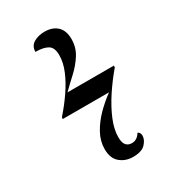

<svg xmlns="http://www.w3.org/2000/svg" viewBox="-179 -814 819 917"><g transform="rotate(-30 230.5 -355.0)"><path d="M282 10Q241 10 211.5 -14.5Q182 -39 182 -90Q182 -134 204.5 -175Q227 -216 262 -251.5Q297 -287 336 -315H80L82 -325Q119 -367 150 -412Q181 -457 200 -502Q219 -547 219 -588Q219 -630 195.5 -644Q172 -658 128 -658Q128 -690 153.5 -705Q179 -720 213 -720Q257 -720 282.5 -696Q308 -672 308 -625Q308 -579 284 -541.5Q260 -504 226 -473Q192 -442 164 -414H420L419 -404Q378 -356 343.5 -303.5Q309 -251 288 -200.5Q267 -150 267 -107Q267 -76 278.5 -63Q290 -50 310 -50Q339 -50 357 -80Q371 -74 371 -56Q371 -34 350.5 -12Q330 10 282 10Z"/></g></svg>

Font: Noto Serif Display Condensed SemiBold
Style: Italic
Weight: 600
Width: 3
Italic angle: -12°
Designer: Monotype Design Team
Foundry: Monotype Imaging Inc.
Version: Version 2.009